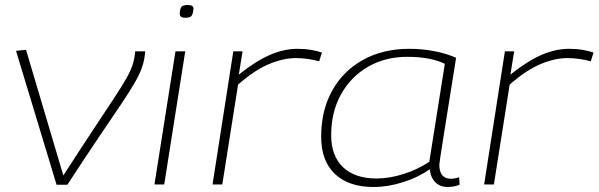

<svg xmlns="http://www.w3.org/2000/svg" viewBox="-20 -737 2391 767"><path d="M249 1H206L44 -534L84 -538L233 -36Q304 -146 353 -220Q402 -294 434 -342.5Q466 -391 484 -422.5Q502 -454 510 -479Q518 -504 520 -532H560Q558 -502 549.5 -474.5Q541 -447 521 -411.5Q501 -376 466 -324Q431 -272 377.5 -193Q324 -114 249 1Z M730 -717Q753 -717 753 -703Q751 -679 744 -672.5Q737 -666 720 -666Q698 -666 698 -682Q699 -705 706 -711Q713 -717 730 -717ZM597 0 681 -532H720L636 0Z M949 -532 934 -439Q1003 -494 1059 -518Q1115 -542 1168 -542Q1198 -542 1224 -537.5Q1250 -533 1266 -527L1255 -492Q1234 -498 1209.5 -501.5Q1185 -505 1162 -505Q1112 -505 1054.5 -481Q997 -457 931 -399L868 0H829L912 -532Z M1768 10Q1738 10 1719 -9Q1700 -28 1697 -61Q1652 -29 1591 -9.5Q1530 10 1472 10Q1373 10 1318 -42Q1263 -94 1263 -191Q1263 -296 1307 -375Q1351 -454 1430.5 -498Q1510 -542 1615 -542Q1666 -542 1715.5 -532.5Q1765 -523 1802 -506Q1771 -312 1753 -199Q1735 -86 1735 -80Q1735 -23 1781 -23Q1798 -23 1814 -29L1816 1Q1794 10 1768 10ZM1695 -91 1757 -482Q1700 -510 1607 -510Q1519 -510 1450.5 -470.5Q1382 -431 1342.5 -360.5Q1303 -290 1303 -197Q1303 -114 1350.5 -69Q1398 -24 1484 -24Q1537 -24 1594 -42.5Q1651 -61 1695 -91Z M2034 -532 2019 -439Q2088 -494 2144 -518Q2200 -542 2253 -542Q2283 -542 2309 -537.5Q2335 -533 2351 -527L2340 -492Q2319 -498 2294.5 -501.5Q2270 -505 2247 -505Q2197 -505 2139.5 -481Q2082 -457 2016 -399L1953 0H1914L1997 -532Z"/></svg>

Font: Georama Extended ExtraLight
Style: Italic
Weight: 200
Width: 7
Italic angle: -9°
Designer: Jean-Baptiste Levee
Foundry: Production Type
Version: Version 1.000